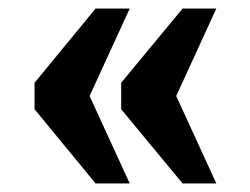

<svg xmlns="http://www.w3.org/2000/svg" viewBox="-20 -495 587 450"><path d="M408 -65 264 -239V-301L408 -475H487L393 -270L487 -65ZM204 -65 61 -239V-301L204 -475H284L190 -270L284 -65Z"/></svg>

Font: Noto Serif Khmer SemiCondensed Black
Style: Regular
Weight: 900
Width: 4
Designer: Danh Hong and the Monotype Design Team
Foundry: Monotype Imaging Inc.
Version: Version 2.004